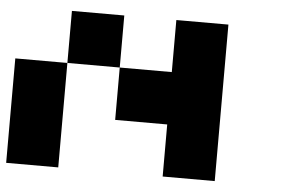

<svg xmlns="http://www.w3.org/2000/svg" viewBox="-43 -600 987 660"><g transform="rotate(5 450.0 -270.0)"><path d="M540 -360.4Q540 -419.9 540 -540Q599.6 -540 719.7 -540Q719.7 -360.4 719.7 0Q660.2 0 540 0Q540 -59.6 540 -179.7Q480.5 -179.7 360.4 -179.7Q360.4 -240.2 360.4 -360.4Q419.9 -360.4 540 -360.4ZM0 -360.4Q59.6 -360.4 179.7 -360.4Q179.7 -240.2 179.7 0Q120.1 0 0 0Q0 -120.1 0 -360.4ZM179.7 -540Q240.2 -540 360.4 -540Q360.4 -480.5 360.4 -360.4Q299.8 -360.4 179.7 -360.4Q179.7 -419.9 179.7 -540Z"/></g></svg>

Font: Pixelfont
Style: 5 px
Weight: 400
Designer: Eugene Lysy
Version: Version 1.0.2 (beta)